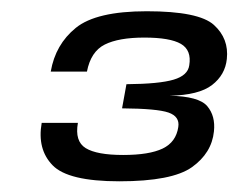

<svg xmlns="http://www.w3.org/2000/svg" viewBox="-20 -702 434 350"><path d="M197.5 -371.5Q293.5 -371.5 329.8 -397.2Q366 -423 370 -462.5Q373 -490.5 357.8 -508.5Q342.5 -526.5 289 -527.5Q342.5 -528.5 366.5 -547Q390.5 -565.5 393.5 -594.5Q397.5 -631.5 370 -656.5Q342.5 -681.5 247.5 -681.5Q155.5 -681.5 118.2 -651.2Q81 -621 72.5 -571.5H138.5Q145.5 -608 171 -620.8Q196.5 -633.5 243 -633.5Q290 -633.5 309.8 -622Q329.5 -610.5 325 -583Q322.5 -564.5 296.5 -556.8Q270.5 -549 210.5 -548.5L202.5 -504.5Q266.5 -504 287.2 -496.8Q308 -489.5 305 -470.5Q301 -443 276.5 -431.2Q252 -419.5 204.5 -419.5Q156.5 -419.5 136.2 -432Q116 -444.5 122 -478H56Q47.5 -430 75.8 -400.8Q104 -371.5 197.5 -371.5Z"/></svg>

Font: Anybody UltraCondensed Thin SemiBold
Style: Italic
Weight: 600
Italic angle: -10°
Version: Version 1.111